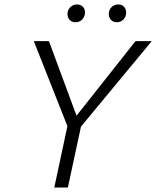

<svg xmlns="http://www.w3.org/2000/svg" viewBox="-20 -843 702 863"><path d="M344 -274 285 0H224L283 -276L132 -658H200L324 -323L589 -658H662ZM284 -788Q287 -803 298.5 -813Q310 -823 326 -823Q342 -823 352 -813Q362 -803 362 -788Q362 -769 350 -756Q338 -743 320 -743Q301 -743 291 -756Q281 -769 284 -788ZM469 -780Q469 -798 481 -810.5Q493 -823 512 -823Q528 -823 537.5 -812.5Q547 -802 547 -786Q547 -768 535 -755.5Q523 -743 505 -743Q489 -743 479 -753.5Q469 -764 469 -780Z"/></svg>

Font: Ysabeau Semilight
Style: Italic
Weight: 300
Italic angle: -12°
Designer: Christian Thalmann (Catharsis Fonts)
Version: Version 0.003